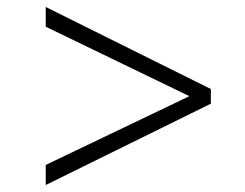

<svg xmlns="http://www.w3.org/2000/svg" viewBox="-20 -564 703 550"><path d="M111 -34V-91.5L522.5 -288.5L111 -487.5V-544L584 -309V-267Z"/></svg>

Font: Merriweather 96pt Light
Style: Regular
Weight: 300
Version: Version 2.100